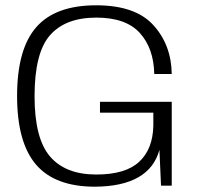

<svg xmlns="http://www.w3.org/2000/svg" viewBox="-20 -701 754 725"><path d="M339 4Q544 2.5 582 -135L588 0H628.5V-316.5H357.5V-275.5H559V-226Q557 -137.5 505.2 -89.8Q453.5 -42 343.5 -42Q227.5 -42 169 -110Q110.5 -178 110.5 -337.5Q110.5 -502 169 -568.2Q227.5 -634.5 343.5 -634.5Q455.5 -634.5 508 -576.5Q560.5 -518.5 562.5 -421.5H628.5Q627 -531.5 559 -606.2Q491 -681 343 -681Q189 -681 116.8 -598.2Q44.5 -515.5 44.5 -338.5Q44.5 -163 116 -79.5Q187.5 4 339 4Z"/></svg>

Font: Anybody SemiExpanded Light
Style: Regular
Weight: 300
Width: 6
Version: Version 1.113;gftools[0.9.25]